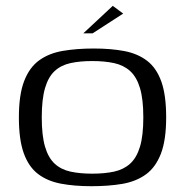

<svg xmlns="http://www.w3.org/2000/svg" viewBox="-20 -636 639 663"><path d="M295.6 7Q236.5 7 190.1 -1.8Q143.8 -10.6 111.4 -35.2Q79 -59.9 62.1 -106.8Q45.2 -153.6 45.2 -230.7Q45.2 -309.4 63.6 -356.6Q81.9 -403.8 115.9 -428.1Q149.8 -452.4 197.6 -460.4Q245.4 -468.5 303.7 -468.5Q362.9 -468.5 409.2 -459.7Q455.5 -450.9 487.8 -426.2Q520.1 -401.6 537 -354.7Q553.8 -307.9 553.8 -230.7Q553.8 -152.1 535.5 -104.9Q517.1 -57.7 483.3 -33.4Q449.5 -9.1 402.1 -1Q354.7 7 295.6 7ZM298.5 -36.3Q341.1 -36.3 374 -43.4Q406.8 -50.5 429.3 -70.8Q451.8 -91.1 463.4 -129.5Q474.9 -167.8 474.9 -230.7Q474.9 -293.2 463.4 -331.8Q451.8 -370.4 429.3 -390.7Q406.8 -411 374 -418.1Q341.1 -425.2 298.5 -425.2Q256 -425.2 223.4 -418.1Q190.8 -411 168.8 -390.7Q146.8 -370.4 135.5 -331.8Q124.2 -293.2 124.2 -230.7Q124.2 -167.8 135.5 -129.5Q146.8 -91.1 168.8 -70.8Q190.8 -50.5 223.4 -43.4Q256 -36.3 298.5 -36.3ZM267.7 -521 369.5 -615.8 405.3 -589.1 300 -521Z"/></svg>

Font: Genos Thin
Style: Regular
Weight: 100
Designer: Robert E. Leuschke
Foundry: Robert E. Leuschke
Version: Version 1.010